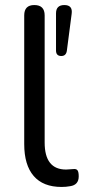

<svg xmlns="http://www.w3.org/2000/svg" viewBox="-20 -732 336 761"><path d="M224 9Q151 9 113.5 -34.5Q76 -78 76 -161V-671Q76 -712 116 -712Q157 -712 157 -671V-167Q157 -60 242 -60Q248 -60 258 -61Q268 -62 272 -62Q283 -63 287.5 -56.5Q292 -50 292 -33Q292 1 258 6Q242 9 224 9ZM223 -510Q202 -510 202 -532V-679Q202 -712 235 -712Q269 -712 264 -677L245 -531Q242 -510 223 -510Z"/></svg>

Font: Nunito
Style: Regular
Weight: 400
Designer: Vernon Adams
Foundry: Vernon Adams
Version: Version 3.602